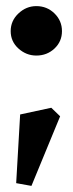

<svg xmlns="http://www.w3.org/2000/svg" viewBox="-20 -494 240 629"><path d="M83 115 33 106 46 -119 148 -141 177 -113ZM99 -312Q66 -312 40.5 -335Q15 -358 15 -392Q15 -426 40.5 -450Q66 -474 99 -474Q134 -474 158.5 -450Q183 -426 183 -392Q183 -358 158.5 -335Q134 -312 99 -312Z"/></svg>

Font: Manuale
Style: Regular
Weight: 400
Designer: Eduardo Tunni / Pablo Cosgaya
Foundry: Eduardo Tunni / Pablo Cosgaya
Version: Version 1.002